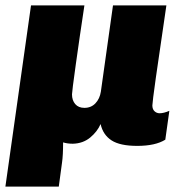

<svg xmlns="http://www.w3.org/2000/svg" viewBox="-28 -531 698 712"><path d="M346 -191 391 -511H589Q537 -161 537 -140Q537 -126 545 -118.5Q553 -111 564 -111Q579 -111 600 -120L585 -13Q548 10 481 10Q417 10 385.5 -10.5Q354 -31 345 -71Q333 -43 306.5 -21Q280 1 242 2Q222 2 206 -3Q206 45 202 72L190 161H-8L87 -511H285Q267 -392 253 -291.5Q239 -191 239 -181Q239 -159 251 -145Q263 -131 285 -131Q310 -131 326 -148Q342 -165 346 -191Z"/></svg>

Font: Chivo Black Italic
Style: Regular
Weight: 900
Italic angle: -8.05°
Designer: Hector Gatti
Foundry: Omnibus-Type
Version: Version 1.007